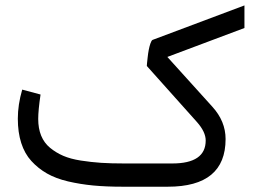

<svg xmlns="http://www.w3.org/2000/svg" viewBox="-20 -706 976 726"><path d="M612.8 -490.7 782.7 -302.7Q833 -247.6 833 -180.2Q833 0 614.7 0H442.9Q381.8 0 332.8 -4.6Q283.7 -9.3 237.5 -20Q191.4 -30.8 157.7 -50Q124 -69.3 98.6 -97.2Q73.2 -125 60.3 -165.3Q47.4 -205.6 47.4 -257.3Q47.4 -310.1 64 -367.2L133.3 -348.6Q124.5 -288.6 124.5 -256.3Q124.5 -220.2 135.7 -192.9Q147 -165.5 169.2 -147.2Q191.4 -128.9 219 -116.9Q246.6 -105 285.6 -98.9Q324.7 -92.8 362.5 -90.3Q400.4 -87.9 449.7 -87.9H631.3Q757.8 -87.9 757.8 -174.8Q757.8 -207 725.1 -244.1L535.2 -456.5Q535.2 -460.4 535.9 -466.6Q536.6 -472.7 538.3 -488.8Q540 -504.9 542.5 -517.6Q544.9 -530.3 548.8 -541.7Q552.7 -553.2 557.1 -555.2L904.3 -685.5V-600.1Z"/></svg>

Font: Samim WOL
Style: WOL
Weight: 400
Foundry: DejaVu fonts team - Redesigned by Saber Rastikerdar
Version: Version 4.0.0